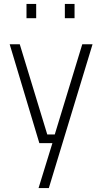

<svg xmlns="http://www.w3.org/2000/svg" viewBox="-20 -724 515 971"><path d="M29 -500H80L219 -44H257L396 -500H448L227 227H175L245 0H179ZM114 -632V-704H163V-632ZM308 -632V-704H357V-632Z"/></svg>

Font: TitilliumText
Style: Light
Weight: 300
Designer: Accademia di Belle Arti di Urbino and others
Foundry: Accademia di Belle Arti di Urbino and others.
Version: Version 60.001